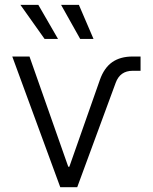

<svg xmlns="http://www.w3.org/2000/svg" viewBox="-20 -775 633 795"><path d="M229.5 0 30.8 -541H102.1L262.7 -84.5H267.1L393.6 -444.3Q411.1 -494.1 444.6 -517.6Q478 -541 529.3 -541H562V-481.9H529.3Q477.1 -481.9 459 -432.1L299.8 0ZM312 -613.8 232.9 -754.9H306.6L367.2 -613.8ZM164.6 -613.8 64.5 -754.9H138.7L220.2 -613.8Z"/></svg>

Font: Inter 17pt Light
Style: Regular
Weight: 300
Version: Version 4.001;git-66647c0bb